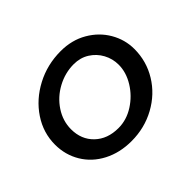

<svg xmlns="http://www.w3.org/2000/svg" viewBox="-109 -617 769 769"><g transform="rotate(-45 276.0 -232.0)"><path d="M22 -211Q22 -278 60 -335Q98 -392 162.5 -426Q227 -460 303 -460Q366 -460 415 -431.5Q464 -403 491 -356.5Q518 -310 518 -257Q518 -188 482.5 -130Q447 -72 385 -38Q323 -4 249 -4Q183 -4 131 -31Q79 -58 50.5 -105.5Q22 -153 22 -211ZM429 -257Q429 -291 413 -320.5Q397 -350 368.5 -368Q340 -386 303 -386Q254 -386 209.5 -362Q165 -338 138 -297Q111 -256 111 -209Q111 -151 149 -114.5Q187 -78 249 -78Q295 -78 336.5 -104.5Q378 -131 403.5 -172.5Q429 -214 429 -257Z"/></g></svg>

Font: Mali Medium
Style: Italic
Weight: 500
Italic angle: -10°
Version: Version 1.000; ttfautohint (v1.6)